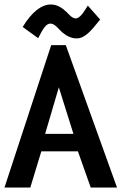

<svg xmlns="http://www.w3.org/2000/svg" viewBox="-20 -835 541 855"><path d="M115 0 164 -161H327L384 0H501L273 -634H208L0 0ZM181 -239 242 -446 307 -239ZM150 -665C172 -708 185 -730 205 -730C225 -730 244 -702 256 -692C275 -676 296 -664 321 -664C357 -664 383 -694 426 -748L371 -810C353 -781 336 -753 317 -753C301 -753 287 -771 277 -781C258 -799 235 -815 207 -815C164 -815 122 -782 81 -715Z"/></svg>

Font: Inconsolata
Style: Bold
Weight: 700
Monospace: yes
Designer: Raph Levien, Kirill Tkachev(cyreal.org)
Foundry: Raph Levien, Kirill Tkachev(cyreal.org)
Version: Version 1.014